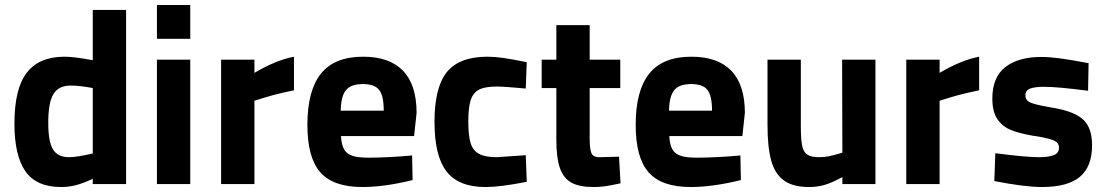

<svg xmlns="http://www.w3.org/2000/svg" viewBox="-20 -740 4446 772"><path d="M487 -700V0H353V-21Q312 -2 283.5 5Q255 12 226 12Q126 12 82 -51.5Q38 -115 38 -243Q38 -383 87.5 -447.5Q137 -512 240 -512Q277 -512 353 -498V-700ZM353 -123V-386Q300 -396 264 -396Q216 -396 195 -362Q174 -328 174 -246Q174 -171 193 -139.5Q212 -108 257 -108Q290 -108 353 -123Z M611 -720H745V-584H611ZM611 -500H745V0H611Z M1162 -377Q1110 -366 1080 -358Q1050 -350 1003 -335V0H869V-500H1003V-447Q1089 -498 1162 -512Z M1645 -193H1351Q1353 -158 1363.5 -139.5Q1374 -121 1397 -113.5Q1420 -106 1463 -106Q1497 -106 1547 -108.5Q1597 -111 1637 -115L1639 -16Q1526 12 1437 12Q1320 12 1268 -47Q1216 -106 1216 -238Q1216 -376 1270.5 -444Q1325 -512 1440 -512Q1546 -512 1600.5 -455.5Q1655 -399 1655 -286ZM1523 -295Q1523 -355 1504.5 -378.5Q1486 -402 1439 -402Q1391 -402 1371 -377.5Q1351 -353 1350 -295Z M1727 -250Q1727 -389 1777 -450.5Q1827 -512 1940 -512Q1969 -512 2004 -507Q2039 -502 2098 -490L2094 -384Q2009 -392 1976 -392Q1930 -392 1906 -379.5Q1882 -367 1872.5 -337Q1863 -307 1863 -251Q1863 -194 1872.5 -164Q1882 -134 1906.5 -121Q1931 -108 1978 -108L2094 -116L2098 -9Q1992 12 1932 12Q1824 12 1775.5 -50.5Q1727 -113 1727 -250Z M2475 -3Q2435 6 2412.5 9Q2390 12 2367 12Q2309 12 2277 -6Q2245 -24 2231 -65Q2217 -106 2217 -178V-386H2158V-500H2217V-639H2351V-500H2474V-386H2351V-181Q2351 -142 2358 -124.5Q2365 -107 2393 -108L2469 -110Z M2965 -193H2671Q2673 -158 2683.5 -139.5Q2694 -121 2717 -113.5Q2740 -106 2783 -106Q2817 -106 2867 -108.5Q2917 -111 2957 -115L2959 -16Q2846 12 2757 12Q2640 12 2588 -47Q2536 -106 2536 -238Q2536 -376 2590.5 -444Q2645 -512 2760 -512Q2866 -512 2920.5 -455.5Q2975 -399 2975 -286ZM2843 -295Q2843 -355 2824.5 -378.5Q2806 -402 2759 -402Q2711 -402 2691 -377.5Q2671 -353 2670 -295Z M3500 -500V0H3367V-28Q3325 -5 3295.5 3.5Q3266 12 3233 12Q3169 12 3132.5 -14Q3096 -40 3081 -94Q3066 -148 3066 -238V-500H3200V-236Q3200 -182 3205 -155.5Q3210 -129 3225.5 -118.5Q3241 -108 3273 -108Q3296 -108 3314.5 -112Q3333 -116 3367 -126L3366 -500Z M3917 -377Q3865 -366 3835 -358Q3805 -350 3758 -335V0H3624V-500H3758V-447Q3844 -498 3917 -512Z M3978 -12 3982 -124Q4103 -108 4158 -108Q4195 -108 4216.5 -116Q4238 -124 4238 -146Q4238 -166 4217.5 -175Q4197 -184 4149 -192Q4131 -194 4124 -196Q4074 -205 4042 -218.5Q4010 -232 3990 -261.5Q3970 -291 3970 -344Q3970 -429 4022 -470Q4074 -511 4167 -511Q4199 -511 4241 -505.5Q4283 -500 4357 -486L4355 -375Q4234 -391 4176 -391Q4142 -391 4122.5 -384Q4103 -377 4103 -357Q4103 -336 4123.5 -327.5Q4144 -319 4190 -311L4223 -305Q4304 -290 4337.5 -257Q4371 -224 4371 -156Q4371 -70 4322 -29Q4273 12 4170 12Q4101 12 3978 -12Z"/></svg>

Font: Cairo
Style: Bold
Weight: 700
Designer: Mohamed Gaber
Foundry: Kief Type Foundry
Version: Version 2.100